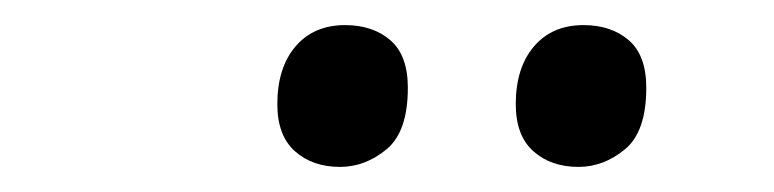

<svg xmlns="http://www.w3.org/2000/svg" viewBox="-20 -765 617 153"><path d="M441 -632Q419 -632 405 -644.5Q391 -657 391 -682Q391 -711 405.5 -728Q420 -745 445 -745Q467 -745 481 -733Q495 -721 495 -695Q495 -660 478 -646Q461 -632 441 -632ZM251 -632Q229 -632 215 -644.5Q201 -657 201 -682Q201 -711 215.5 -728Q230 -745 255 -745Q277 -745 291 -733Q305 -721 305 -695Q305 -660 288 -646Q271 -632 251 -632Z"/></svg>

Font: Noto Serif
Style: Italic
Weight: 400
Italic angle: -12°
Designer: Monotype Design Team
Foundry: Monotype Imaging Inc.
Version: Version 2.013